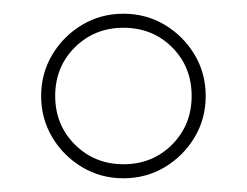

<svg xmlns="http://www.w3.org/2000/svg" viewBox="-20 -820 360 280"><path d="M160 -560Q127 -560 99.8 -576.2Q72.5 -592.5 56.2 -619.8Q40 -647 40 -680Q40 -713 56.2 -740.2Q72.5 -767.5 99.8 -783.8Q127 -800 160 -800Q193 -800 220.2 -783.8Q247.5 -767.5 263.8 -740.2Q280 -713 280 -680Q280 -647 263.8 -619.8Q247.5 -592.5 220.2 -576.2Q193 -560 160 -560ZM160 -580.5Q202.5 -580.5 231 -609.2Q259.5 -638 259.5 -680Q259.5 -722.5 231 -751Q202.5 -779.5 160 -779.5Q118 -779.5 89.2 -751Q60.5 -722.5 60.5 -680Q60.5 -638 89.2 -609.2Q118 -580.5 160 -580.5Z"/></svg>

Font: Bodoni Moda 72pt
Style: Regular
Weight: 400
Designer: Owen Earl
Foundry: indestructible type
Version: Version 2.005